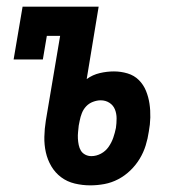

<svg xmlns="http://www.w3.org/2000/svg" viewBox="-20 -550 540 578"><path d="M252 8Q228 8 205 2.5Q182 -3 164 -16.5Q146 -30 134.5 -49.5Q123 -69 118 -91.5Q113 -114 113.5 -138Q114 -162 118 -187L161 -442H121L109 -371H21L48 -530H277L241 -312Q259 -325 280.5 -330Q302 -335 323 -335Q344 -335 364 -329Q384 -323 398 -309Q412 -295 419.5 -276.5Q427 -258 430 -238Q433 -218 432.5 -196.5Q432 -175 428 -154Q425 -133 418.5 -112Q412 -91 400.5 -72Q389 -53 372.5 -37Q356 -21 336 -10.5Q316 0 294.5 4Q273 8 252 8ZM255 -80Q270 -80 284 -87.5Q298 -95 307 -108Q316 -121 321 -135.5Q326 -150 329 -165Q331 -179 331 -193.5Q331 -208 326 -220.5Q321 -233 309.5 -240.5Q298 -248 283 -248Q272 -248 260 -243.5Q248 -239 239.5 -230Q231 -221 226.5 -209.5Q222 -198 220 -187L217 -172Q216 -162 215 -152.5Q214 -143 214.5 -133Q215 -123 217 -113.5Q219 -104 223.5 -96.5Q228 -89 236.5 -84.5Q245 -80 255 -80Z"/></svg>

Font: Iosevka Slab Semibold
Style: Italic
Weight: 600
Italic angle: -9°
Monospace: yes
Designer: Belleve Invis
Foundry: Belleve Invis
Version: Version 11.1.1; ttfautohint (v1.8.3)